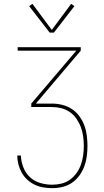

<svg xmlns="http://www.w3.org/2000/svg" viewBox="-20 -766 540 1001"><path d="M252 215Q229 215 205.5 211Q182 207 161 197Q140 187 122.5 171Q105 155 93.5 134.5Q82 114 76 91Q70 68 70 45H89Q90 76 101.5 106Q113 136 136 157.5Q159 179 190 188Q221 197 252 197Q277 197 301 191Q325 185 345 170.5Q365 156 379.5 135.5Q394 115 402 92Q410 69 413.5 44.5Q417 20 417 -5Q417 -5 417 -5Q417 -5 417 -5Q417 -30 413.5 -55Q410 -80 401.5 -103Q393 -126 378.5 -147Q364 -168 343.5 -182Q323 -196 299 -202Q275 -208 250 -208H143V-226L378 -502H72V-520H401V-502L167 -226H250Q277 -226 304 -219.5Q331 -213 354 -198Q377 -183 393.5 -160.5Q410 -138 419.5 -112.5Q429 -87 432.5 -59.5Q436 -32 436 -5Q436 22 432.5 49Q429 76 419.5 101.5Q410 127 393.5 149.5Q377 172 355 187Q333 202 306 208.5Q279 215 252 215ZM239 -596 132 -734 149 -746 250 -610 351 -746 368 -734 261 -596Z"/></svg>

Font: Iosevka SS04 Thin
Style: Regular
Weight: 100
Monospace: yes
Designer: Belleve Invis
Foundry: Belleve Invis
Version: Version 19.0.0; ttfautohint (v1.8.4)